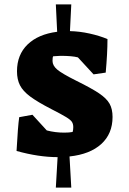

<svg xmlns="http://www.w3.org/2000/svg" viewBox="-20 -694 585 870"><path d="M295 15 303 156H233L241 18Q155 18 55 -10Q61 -121 67 -163L127 -174L192 -103Q230 -93 271 -93Q294 -93 309 -96Q312 -104 312 -118Q312 -132 306 -141.5Q300 -151 279.5 -163.5Q259 -176 212 -200Q150 -232 117 -256.5Q84 -281 70.5 -307.5Q57 -334 57 -371Q57 -446 105 -492.5Q153 -539 239 -550L233 -674H303L297 -553Q341 -552 386 -542Q431 -532 467 -517Q467 -453 459 -365L404 -357L333 -434Q307 -441 254 -441Q245 -441 221 -439Q218 -435 218 -418Q218 -397 239 -379Q260 -361 324 -329Q395 -294 429 -271Q463 -248 476.5 -224Q490 -200 490 -164Q490 -88 439 -41.5Q388 5 295 15Z"/></svg>

Font: Suez One
Style: Regular
Weight: 400
Designer: Michal Sahar
Foundry: Hagilda
Version: Version 1.001